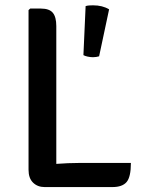

<svg xmlns="http://www.w3.org/2000/svg" viewBox="-20 -720 552 740"><path d="M197 1H152Q125 1 107.5 -16Q90 -33 90 -65.5V-681L96.5 -687H137.5Q170 -687 183.5 -670.8Q197 -654.5 197 -619.5ZM484.5 -92Q484.5 -38 468 -18.5Q451.5 1 413 1H152L97 -77Q143.5 -84.5 194 -88.2Q244.5 -92 286 -92ZM310 -696.5Q316.5 -698.5 323.8 -699Q331 -699.5 338.5 -699.5Q375 -699.5 400.5 -684L362 -503Q357.5 -501.5 351 -500.5Q344.5 -499.5 338.5 -499.5Q328.5 -499.5 318 -501.8Q307.5 -504 301.5 -507.5Z"/></svg>

Font: Signika
Style: Regular
Weight: 400
Designer: Anna Giedry
Foundry: Anna Giedry
Version: Version 2.001